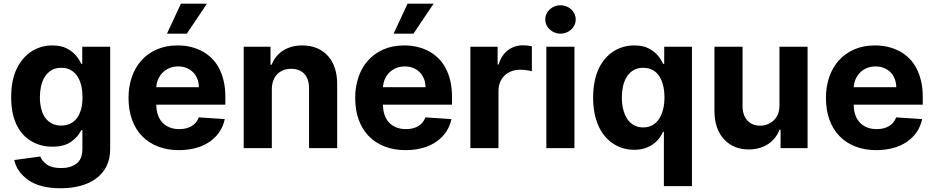

<svg xmlns="http://www.w3.org/2000/svg" viewBox="-20 -797 5023 1033"><path d="M70.7 -428.6Q85.9 -459.5 106.4 -482.8Q126.8 -506 151.3 -521.5Q175.8 -536.9 203.5 -544.7Q231.2 -552.6 261 -552.6Q307.5 -552.6 337.7 -537.3Q369 -521.3 388 -498.9Q407 -476.6 416.9 -453.8H422.6V-545.5H572.8V5.3Q572.8 57.5 553.1 96.9Q533.4 136.4 497.9 162.8Q462.4 189.3 413.4 202.6Q364.3 215.9 306.1 215.9Q195.7 215.9 133.2 172.2Q70.3 128.2 56.8 63.9L196.7 45.1Q206 69.2 233 88.8Q258.9 107.2 309.7 107.2Q359 107.2 391.3 83.5Q423.3 59.7 423.3 3.2V-96.6H416.9Q402 -63.2 364.3 -35.5Q326.7 -7.8 261.4 -7.8Q199.9 -7.8 149.9 -36.6Q124.6 -51.1 104.4 -73Q84.2 -94.8 69.8 -124.3Q55.4 -153.8 47.8 -191.1Q40.1 -228.3 40.1 -273.8Q40.1 -366.5 70.7 -428.6ZM194.6 -274.5Q194.6 -239.3 202.1 -210.9Q209.5 -182.5 224.1 -162.6Q238.6 -142.8 260.1 -132.1Q281.6 -121.4 309.3 -121.4Q336.6 -121.4 358 -131.7Q379.3 -142 394 -161.8Q408.7 -181.5 416.4 -209.9Q424 -238.3 424 -274.5Q424 -302.2 418.5 -330.3Q413 -358.3 399.7 -381Q386.4 -403.8 364.3 -418Q342.3 -432.2 309.3 -432.2Q276.6 -432.2 254.6 -417.8Q232.6 -403.4 219.3 -380.9Q206 -358.3 200.3 -330.3Q194.6 -302.2 194.6 -274.5Z M671.5 -270.2Q671.5 -329.9 688.9 -381.4Q706.3 -432.9 740.1 -471.1Q773.8 -509.2 823.2 -530.9Q872.5 -552.6 936.1 -552.6Q1008.2 -552.6 1066.4 -522Q1095.5 -506.7 1118.8 -483.8Q1142 -460.9 1158.4 -430Q1174.7 -399.1 1183.6 -360.6Q1192.5 -322.1 1192.5 -275.6V-234H821V-233.7Q821 -204.5 829 -180.4Q837 -156.2 852.8 -138.8Q868.6 -121.4 891.7 -111.9Q914.8 -102.3 944.6 -102.3Q983.3 -102.3 1010.7 -118.3Q1038 -134.2 1049.4 -165.5L1189.3 -156.2Q1173.3 -80.3 1108.3 -34.8Q1042.6 10.7 942.1 10.7Q879.3 10.7 829.2 -9.1Q779.1 -28.8 744 -65.2Q708.8 -101.6 690.2 -153.6Q671.5 -205.6 671.5 -270.2ZM1050.1 -327.8Q1049.7 -352.3 1041.5 -372.9Q1033.4 -393.5 1018.8 -408.2Q1004.3 -422.9 983.8 -431.3Q963.4 -439.6 938.6 -439.6Q914.1 -439.6 893.1 -431.3Q872.2 -422.9 856.7 -408Q841.3 -393.1 831.9 -372.7Q822.4 -352.3 821 -327.8ZM953.5 -777.3H1093.4L985.1 -615.8H878.2Z M1291.2 -545.5H1435.4V-449.2H1441.8Q1451 -473 1466.4 -492.2Q1481.9 -511.4 1502.7 -524.7Q1523.4 -538 1549.5 -545.3Q1575.6 -552.6 1605.8 -552.6Q1652.3 -552.6 1687.5 -536.9Q1722.7 -521.3 1746.3 -494Q1769.9 -466.6 1782 -429Q1794 -391.3 1794 -347.3V0H1642.8V-320.3Q1642.8 -371.4 1617.7 -399.1Q1592.7 -426.8 1545.8 -426.8Q1523.1 -426.8 1504.1 -419.4Q1485.1 -411.9 1471.4 -397.5Q1457.7 -383.2 1450.1 -362.6Q1442.5 -342 1442.5 -315.3V0H1291.2Z M1891 -270.2Q1891 -329.9 1908.4 -381.4Q1925.8 -432.9 1959.5 -471.1Q1993.3 -509.2 2042.6 -530.9Q2092 -552.6 2155.5 -552.6Q2227.6 -552.6 2285.9 -522Q2315 -506.7 2338.2 -483.8Q2361.5 -460.9 2377.8 -430Q2394.2 -399.1 2403.1 -360.6Q2411.9 -322.1 2411.9 -275.6V-234H2040.5V-233.7Q2040.5 -204.5 2048.5 -180.4Q2056.5 -156.2 2072.3 -138.8Q2088.1 -121.4 2111.2 -111.9Q2134.2 -102.3 2164.1 -102.3Q2202.8 -102.3 2230.1 -118.3Q2257.5 -134.2 2268.8 -165.5L2408.7 -156.2Q2392.8 -80.3 2327.8 -34.8Q2262.1 10.7 2161.6 10.7Q2098.7 10.7 2048.7 -9.1Q1998.6 -28.8 1963.4 -65.2Q1928.3 -101.6 1909.6 -153.6Q1891 -205.6 1891 -270.2ZM2269.5 -327.8Q2269.2 -352.3 2261 -372.9Q2252.8 -393.5 2238.3 -408.2Q2223.7 -422.9 2203.3 -431.3Q2182.9 -439.6 2158 -439.6Q2133.5 -439.6 2112.6 -431.3Q2091.6 -422.9 2076.2 -408Q2060.7 -393.1 2051.3 -372.7Q2041.9 -352.3 2040.5 -327.8ZM2172.9 -777.3H2312.9L2204.5 -615.8H2097.7Z M2510.7 0V-545.5H2657.3V-450.3H2663Q2670.5 -475.9 2683.2 -495Q2696 -514.2 2713.1 -527.2Q2730.1 -540.1 2750.7 -546.7Q2771.3 -553.3 2794 -553.3Q2819.2 -553.3 2841.6 -547.9V-413.7Q2836.3 -415.5 2828.7 -416.9Q2821 -418.3 2812.3 -419.4Q2803.6 -420.5 2794.6 -421.2Q2785.5 -421.9 2777.7 -421.9Q2752.8 -421.9 2731.5 -413.7Q2710.2 -405.5 2694.8 -390.6Q2679.3 -375.7 2670.6 -354.9Q2661.9 -334.2 2661.9 -308.6V0Z M2919.4 0V-545.5H3070.7V0ZM2913.7 -692.5Q2913.7 -709.2 2920.5 -723.2Q2927.2 -737.2 2938.6 -747.3Q2949.9 -757.5 2964.7 -763.1Q2979.4 -768.8 2995.4 -768.8Q3011.4 -768.8 3026.3 -763.1Q3041.2 -757.5 3052.6 -747.3Q3063.9 -737.2 3070.7 -723.2Q3077.4 -709.2 3077.4 -692.5Q3077.4 -675.8 3070.7 -661.8Q3063.9 -647.7 3052.4 -637.4Q3040.8 -627.1 3026.1 -621.4Q3011.4 -615.8 2995.4 -615.8Q2979.4 -615.8 2964.7 -621.6Q2949.9 -627.5 2938.6 -637.6Q2927.2 -647.7 2920.5 -661.9Q2913.7 -676.1 2913.7 -692.5Z M3201.7 -428.3Q3216.6 -459.5 3237 -482.8Q3257.5 -506 3282 -521.5Q3306.5 -536.9 3334.3 -544.7Q3362.2 -552.6 3392 -552.6Q3438.6 -552.6 3468.7 -537.3Q3500 -521.3 3518.6 -499.3Q3537.3 -477.3 3547.2 -453.8H3553.6V-545.5H3702.8V204.5H3551.8V-87.4H3547.2Q3539.4 -70.3 3526.6 -53.1Q3513.8 -35.9 3495 -22.2Q3476.2 -8.5 3450.8 0.2Q3425.4 8.9 3392.4 8.9Q3330.6 8.9 3280.2 -23.4Q3255.3 -39.4 3235.1 -63.2Q3214.8 -87 3200.6 -118.1Q3186.4 -149.1 3178.8 -187.7Q3171.2 -226.2 3171.2 -272Q3171.2 -319.2 3179 -358.1Q3186.8 -397 3201.7 -428.3ZM3440.3 -111.5Q3462.4 -111.5 3479.4 -118.4Q3496.4 -125.4 3509.2 -137.1Q3522 -148.8 3530.7 -164.6Q3539.4 -180.4 3544.9 -198.3Q3550.4 -216.3 3552.7 -235.3Q3555 -254.3 3555 -272.7Q3555 -291.2 3552.7 -310.2Q3550.4 -329.2 3545.1 -346.9Q3539.8 -364.7 3531.1 -380.3Q3522.4 -396 3509.6 -407.5Q3496.8 -419 3479.6 -425.6Q3462.4 -432.2 3440.3 -432.2Q3407.3 -432.2 3385.3 -417.6Q3363.3 -403.1 3350 -380.1Q3336.6 -357.2 3331.1 -328.8Q3325.6 -300.4 3325.6 -272.7Q3325.6 -254.3 3327.9 -235.3Q3330.3 -216.3 3335.8 -198.3Q3341.3 -180.4 3350 -164.6Q3358.7 -148.8 3371.4 -137.1Q3384.2 -125.4 3401.3 -118.4Q3418.3 -111.5 3440.3 -111.5Z M3823.9 -198.2V-545.5H3975.1V-225.1Q3975.1 -201 3981.9 -181.6Q3988.6 -162.3 4001.1 -148.8Q4013.5 -135.3 4030.9 -128Q4048.3 -120.7 4069.6 -120.7Q4110.8 -120.7 4142.4 -149.1Q4174 -177.6 4173.7 -232.2V-545.5H4324.9V0H4179.7V-99.1H4174Q4164.8 -75.3 4149.3 -55.6Q4133.9 -35.9 4112.9 -22Q4092 -8.2 4065.7 -0.5Q4039.4 7.1 4008.5 7.1Q3926.1 7.1 3875.4 -47.9Q3824.2 -103.3 3823.9 -198.2Z M4423.7 -270.2Q4423.7 -329.9 4441.1 -381.4Q4458.5 -432.9 4492.2 -471.1Q4525.9 -509.2 4575.3 -530.9Q4624.6 -552.6 4688.2 -552.6Q4760.3 -552.6 4818.5 -522Q4847.7 -506.7 4870.9 -483.8Q4894.2 -460.9 4910.5 -430Q4926.8 -399.1 4935.7 -360.6Q4944.6 -322.1 4944.6 -275.6V-234H4573.2V-233.7Q4573.2 -204.5 4581.1 -180.4Q4589.1 -156.2 4604.9 -138.8Q4620.7 -121.4 4643.8 -111.9Q4666.9 -102.3 4696.7 -102.3Q4735.4 -102.3 4762.8 -118.3Q4790.1 -134.2 4801.5 -165.5L4941.4 -156.2Q4925.4 -80.3 4860.4 -34.8Q4794.7 10.7 4694.2 10.7Q4631.4 10.7 4581.3 -9.1Q4531.2 -28.8 4496.1 -65.2Q4460.9 -101.6 4442.3 -153.6Q4423.7 -205.6 4423.7 -270.2ZM4573.2 -327.8H4802.2Q4801.8 -352.3 4793.7 -372.9Q4785.5 -393.5 4771 -408.2Q4756.4 -422.9 4736 -431.3Q4715.6 -439.6 4690.7 -439.6Q4666.2 -439.6 4645.2 -431.3Q4624.3 -422.9 4608.8 -408Q4593.4 -393.1 4584 -372.7Q4574.6 -352.3 4573.2 -327.8Z"/></svg>

Font: Inter P
Style: Bold
Weight: 700
Designer: Rasmus Andersson
Foundry: rsms
Version: Version 3.018;git-588b23468